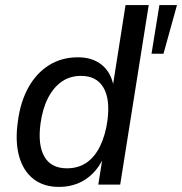

<svg xmlns="http://www.w3.org/2000/svg" viewBox="-20 -725 715 754"><path d="M212 9Q151 9 111 -22.5Q71 -54 55 -111.5Q39 -169 50 -247Q60 -325 91.5 -381.5Q123 -438 172.5 -469Q222 -500 286 -500Q343 -500 379.5 -470.5Q416 -441 426 -387H423L473 -705H564L452 0H366L383 -107H387Q370 -69 343.5 -43Q317 -17 284 -4Q251 9 212 9ZM243 -64Q287 -64 319.5 -86Q352 -108 373 -151Q394 -194 402 -252Q413 -336 386 -381.5Q359 -427 298 -427Q255 -427 222.5 -404.5Q190 -382 168.5 -340Q147 -298 139 -239Q128 -155 154.5 -109.5Q181 -64 243 -64ZM575 -514 606 -705H675L622 -514Z"/></svg>

Font: Nunito Sans 10pt SemiCondensed Medium
Style: Italic
Weight: 500
Width: 4
Italic angle: -9°
Designer: Vernon Adams
Foundry: Vernon Adams
Version: Version 3.101;gftools[0.9.27]